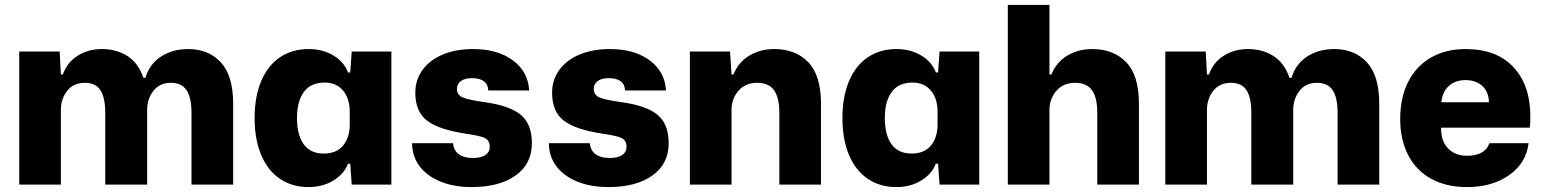

<svg xmlns="http://www.w3.org/2000/svg" viewBox="-20 -749 6258 779"><path d="M58 -540H222L227 -447H235Q253 -497 296 -523.5Q339 -550 393 -550Q452 -550 496.5 -522Q541 -494 562 -433H570Q587 -490 634 -520Q681 -550 743 -550Q826 -550 876 -496Q926 -442 926 -328V0H757V-291Q757 -353 737 -383Q717 -413 673 -413Q628 -413 602.5 -380.5Q577 -348 577 -303V0H407V-291Q407 -353 387.5 -383Q368 -413 324 -413Q278 -413 252.5 -380.5Q227 -348 227 -303V0H58Z M1013 -270Q1013 -357 1040 -420.5Q1067 -484 1116.5 -517Q1166 -550 1232 -550Q1289 -550 1332.5 -524Q1376 -498 1392 -455H1401L1407 -540H1568V0H1407L1401 -85H1392Q1376 -43 1332.5 -16.5Q1289 10 1232 10Q1166 10 1116.5 -23Q1067 -56 1040 -119.5Q1013 -183 1013 -270ZM1399 -245V-295Q1399 -350 1371.5 -382Q1344 -414 1298 -414Q1241 -414 1213 -376Q1185 -338 1185 -270Q1185 -202 1212 -164Q1239 -126 1294 -126Q1345 -126 1372 -158.5Q1399 -191 1399 -245Z M1652 -168H1818Q1821 -138 1842 -123Q1863 -108 1898 -108Q1932 -108 1949.5 -120Q1967 -132 1967 -153Q1967 -179 1948 -188.5Q1929 -198 1874 -206Q1763 -222 1714 -258.5Q1665 -295 1665 -373Q1665 -425 1694.5 -465.5Q1724 -506 1777 -528Q1830 -550 1900 -550Q1999 -550 2061 -504Q2123 -458 2127 -382H1961Q1960 -407 1943 -419.5Q1926 -432 1895 -432Q1867 -432 1850.5 -420.5Q1834 -409 1834 -388Q1834 -364 1856.5 -354Q1879 -344 1943 -335Q2047 -321 2092.5 -283.5Q2138 -246 2138 -168Q2138 -84 2072 -37Q2006 10 1894 10Q1821 10 1766.5 -12.5Q1712 -35 1682 -75Q1652 -115 1652 -168Z M2207 -168H2373Q2376 -138 2397 -123Q2418 -108 2453 -108Q2487 -108 2504.5 -120Q2522 -132 2522 -153Q2522 -179 2503 -188.5Q2484 -198 2429 -206Q2318 -222 2269 -258.5Q2220 -295 2220 -373Q2220 -425 2249.5 -465.5Q2279 -506 2332 -528Q2385 -550 2455 -550Q2554 -550 2616 -504Q2678 -458 2682 -382H2516Q2515 -407 2498 -419.5Q2481 -432 2450 -432Q2422 -432 2405.5 -420.5Q2389 -409 2389 -388Q2389 -364 2411.5 -354Q2434 -344 2498 -335Q2602 -321 2647.5 -283.5Q2693 -246 2693 -168Q2693 -84 2627 -37Q2561 10 2449 10Q2376 10 2321.5 -12.5Q2267 -35 2237 -75Q2207 -115 2207 -168Z M2779 -540H2942L2948 -447H2956Q2976 -497 3020.5 -523.5Q3065 -550 3121 -550Q3208 -550 3259.5 -496.5Q3311 -443 3311 -328V0H3142V-291Q3142 -353 3120.5 -383Q3099 -413 3052 -413Q3004 -413 2976 -380.5Q2948 -348 2948 -303V0H2779Z M3398 -270Q3398 -357 3425 -420.5Q3452 -484 3501.5 -517Q3551 -550 3617 -550Q3674 -550 3717.5 -524Q3761 -498 3777 -455H3786L3792 -540H3953V0H3792L3786 -85H3777Q3761 -43 3717.5 -16.5Q3674 10 3617 10Q3551 10 3501.5 -23Q3452 -56 3425 -119.5Q3398 -183 3398 -270ZM3784 -245V-295Q3784 -350 3756.5 -382Q3729 -414 3683 -414Q3626 -414 3598 -376Q3570 -338 3570 -270Q3570 -202 3597 -164Q3624 -126 3679 -126Q3730 -126 3757 -158.5Q3784 -191 3784 -245Z M4069 -729H4238V-447H4246Q4266 -497 4310.5 -523.5Q4355 -550 4411 -550Q4498 -550 4549.5 -496.5Q4601 -443 4601 -328V0H4432V-291Q4432 -353 4410.5 -383Q4389 -413 4342 -413Q4294 -413 4266 -380.5Q4238 -348 4238 -303V0H4069Z M4708 -540H4872L4877 -447H4885Q4903 -497 4946 -523.5Q4989 -550 5043 -550Q5102 -550 5146.5 -522Q5191 -494 5212 -433H5220Q5237 -490 5284 -520Q5331 -550 5393 -550Q5476 -550 5526 -496Q5576 -442 5576 -328V0H5407V-291Q5407 -353 5387 -383Q5367 -413 5323 -413Q5278 -413 5252.5 -380.5Q5227 -348 5227 -303V0H5057V-291Q5057 -353 5037.5 -383Q5018 -413 4974 -413Q4928 -413 4902.5 -380.5Q4877 -348 4877 -303V0H4708Z M5661 -266Q5661 -353 5693.5 -417Q5726 -481 5786 -515.5Q5846 -550 5926 -550Q6053 -550 6121 -476Q6189 -402 6189 -278Q6189 -247 6187 -231H5827Q5826 -177 5855 -147Q5884 -117 5932 -117Q6005 -117 6023 -168H6182Q6172 -87 6103 -38.5Q6034 10 5932 10Q5847 10 5786 -24Q5725 -58 5693 -120.5Q5661 -183 5661 -266ZM6021 -334Q6020 -377 5994 -400.5Q5968 -424 5926 -424Q5884 -424 5858 -400Q5832 -376 5828 -334Z"/></svg>

Font: Mona Sans ExtraBold
Style: Regular
Weight: 800
Designer: Deni Anggara
Foundry: GitHub
Version: Version 2.000